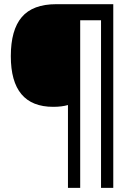

<svg xmlns="http://www.w3.org/2000/svg" viewBox="-20 -780 640 927"><path d="M526.9 127H467.8V-682.1H367.2V127H308.1V-272.9Q278.3 -264.2 236.8 -264.2Q32.2 -264.2 32.2 -508.8Q32.2 -635.3 85.2 -697.5Q138.2 -759.8 252 -759.8H526.9Z"/></svg>

Font: Apple Sans Adjectives
Style: Regular
Weight: 400
Monospace: yes
Foundry: Apple Sans Adjectives
Version: Version 0.01